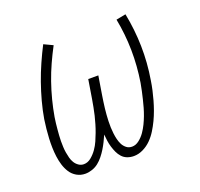

<svg xmlns="http://www.w3.org/2000/svg" viewBox="-101 -650 802 770"><g transform="rotate(-20 300.0 -265.0)"><path d="M139 8Q119 8 102.5 -1.5Q86 -11 76 -26.5Q66 -42 60.5 -60Q55 -78 52.5 -97Q50 -116 49.5 -135.5Q49 -155 50 -174.5Q51 -194 53 -214Q55 -234 58 -254Q64 -290 74 -327Q84 -364 96.5 -399.5Q109 -435 124.5 -470Q140 -505 157 -538L195 -520Q178 -488 163 -455Q148 -422 136 -387.5Q124 -353 115 -318Q106 -283 100 -248Q98 -235 96.5 -222.5Q95 -210 94 -197.5Q93 -185 92 -172.5Q91 -160 91 -148Q91 -136 91.5 -123.5Q92 -111 94 -99Q96 -87 99 -75.5Q102 -64 108 -54Q114 -44 124 -37Q134 -30 146 -30Q163 -30 177.5 -42Q192 -54 202.5 -69Q213 -84 220 -100Q227 -116 233 -132Q239 -148 244 -165Q249 -182 253 -198.5Q257 -215 260 -231.5Q263 -248 266 -265L279 -345H322L309 -265Q307 -252 305 -238.5Q303 -225 301.5 -211.5Q300 -198 299 -185Q298 -172 297.5 -158.5Q297 -145 297.5 -132Q298 -119 299.5 -106Q301 -93 304 -80.5Q307 -68 312.5 -57Q318 -46 328 -38Q338 -30 352 -30Q368 -30 382.5 -41.5Q397 -53 407 -67.5Q417 -82 424.5 -97.5Q432 -113 438 -129Q444 -145 448.5 -161Q453 -177 457 -193.5Q461 -210 464.5 -226Q468 -242 471 -259Q482 -328 481 -395.5Q480 -463 467 -530L508 -538Q522 -468 523.5 -397Q525 -326 513 -254Q510 -234 505.5 -214Q501 -194 495.5 -174.5Q490 -155 483 -135.5Q476 -116 467 -97Q458 -78 446.5 -59.5Q435 -41 420 -26Q405 -11 385.5 -1.5Q366 8 346 8Q331 8 318 3Q305 -2 296 -12Q287 -22 281.5 -34Q276 -46 272 -59Q268 -72 266 -86Q264 -100 263 -114Q257 -100 250 -86Q243 -72 235 -59Q227 -46 217 -33.5Q207 -21 195 -11.5Q183 -2 168 3Q153 8 139 8Z"/></g></svg>

Font: Iosevka Slab XLtEx
Style: Italic
Weight: 200
Width: 7
Italic angle: -9°
Monospace: yes
Designer: Belleve Invis
Foundry: Belleve Invis
Version: Version 11.1.0; ttfautohint (v1.8.3)